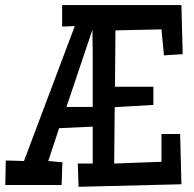

<svg xmlns="http://www.w3.org/2000/svg" viewBox="-39 -716 750 742"><path d="M319.3 -226.6 189.5 -220.7 147.5 -93.8 202.1 -88.9 199.2 -1H-18.6L-16.6 -95.7L53.7 -93.8L250 -615.2L201.2 -613.3V-696.3H662.1L667 -506.8L594.7 -502L585 -602.5L407.2 -598.6L405.3 -380.9H553.7V-310.5L404.3 -301.8L402.3 -84L585 -90.8V-198.2H657.2L662.1 -3.9L264.6 5.9L261.7 -84H319.3ZM318.4 -598.6H317.4L217.8 -302.7H319.3Q319.3 -365.7 319.3 -405.3Q319.3 -444.8 319.3 -469.2Q319.3 -493.7 319.3 -507.8Q319.3 -522 319.1 -533.7Q318.8 -545.4 318.6 -559.6Q318.4 -573.7 318.4 -598.6Z"/></svg>

Font: Maiden Orange
Style: Regular
Weight: 400
Designer: Astigmatic (AOETI)
Foundry: Astigmatic (AOETI)
Version: Version 1.000